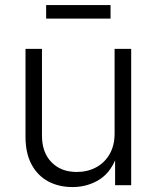

<svg xmlns="http://www.w3.org/2000/svg" viewBox="-20 -737 623 764"><path d="M268.6 7.3Q213.4 7.3 171.1 -15.6Q128.9 -38.6 105.2 -83.3Q81.5 -127.9 81.5 -192.4V-542.5H147V-197.3Q147 -130.4 184.8 -91.6Q222.7 -52.7 285.2 -52.7Q328.1 -52.7 362.3 -71Q396.5 -89.4 416.3 -123.8Q436 -158.2 436 -205.6V-542.5H502V0H438V-127H448.7Q425.8 -55.2 377.7 -23.9Q329.6 7.3 268.6 7.3ZM419.9 -716.8V-663.1H163.6V-716.8Z"/></svg>

Font: Inter 16pt Light
Style: Regular
Weight: 300
Version: Version 4.001;git-66647c0bb